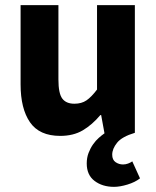

<svg xmlns="http://www.w3.org/2000/svg" viewBox="-20 -516 608 746"><path d="M423 210Q378 210 347.5 187Q317 164 317 119Q317 97 324 78.5Q331 60 341.5 45Q352 30 364 19.5Q376 9 386 2L373 -69H370Q338 -31 301.5 -9.5Q265 12 214 12Q133 12 96.5 -41Q60 -94 60 -188V-496H207V-207Q207 -153 222 -133Q237 -113 269 -113Q297 -113 316 -126Q335 -139 357 -168V-496H504V0Q454 15 435 38.5Q416 62 416 85Q416 105 429 114Q442 123 458 123Q468 123 477.5 119.5Q487 116 494 111L524 177Q505 192 475.5 201Q446 210 423 210Z"/></svg>

Font: Font
Style: ¶
Weight: 700
Designer: Paul D. Hunt
Foundry: Adobe Systems Incorporated
Version: Version 3.000